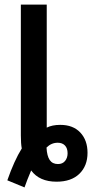

<svg xmlns="http://www.w3.org/2000/svg" viewBox="-20 -783 414 838"><path d="M12 4Q42 -82 75 -135Q71 -156 71 -192V-763H184V-226Q208 -238 243 -238Q299 -238 330.5 -204.5Q362 -171 362 -116Q362 -59 326.5 -24.5Q291 10 227 10Q152 10 116 -39Q98 3 87 35ZM275 -114Q275 -136 263.5 -148Q252 -160 232 -160Q204 -160 183 -139Q185 -102 197 -84.5Q209 -67 233 -67Q253 -67 264 -80.5Q275 -94 275 -114Z"/></svg>

Font: Noto Sans Display Medium Narrow
Style: Regular
Weight: 500
Width: 4
Designer: Monotype Design team
Foundry: Monotype Imaging Inc.
Version: Version 1.000